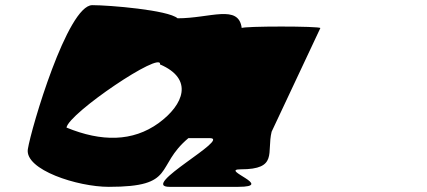

<svg xmlns="http://www.w3.org/2000/svg" viewBox="-20 -725 1658 745"><path d="M88 -146C76 -66 281 0 402 0C667 0 579 -78 711 -189H794C879 -189 517 0 638 0H904C1050 0 829 -68 914 -68C1060 -68 1014 -133 1034 -214L1223 -616C1224 -624 919 -624 918 -616C906 -710 796 -654 669 -654C633 -686 404 -705 338 -705C242 -705 101 -228 88 -146ZM238 -230C247 -286 610 -531 601 -475C732 -419 694 -319 595 -247C495 -175 374 -174 238 -230Z"/></svg>

Font: Ampere
Style: SCSuExtIta
Weight: 400
Version: Version 1